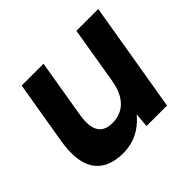

<svg xmlns="http://www.w3.org/2000/svg" viewBox="-126 -654 821 821"><g transform="rotate(-45 284.5 -244.0)"><path d="M346 0 354 -92 422 -500H554L470 0ZM43 -215 91 -500H223L180 -243ZM180 -243Q171 -193 178 -164.5Q185 -136 204 -124Q223 -112 250 -112Q302 -111 335 -144Q368 -177 378 -238L422 -237Q409 -157 376.5 -101.5Q344 -46 297.5 -17Q251 12 194 12Q103 12 63.5 -44Q24 -100 43 -215Z"/></g></svg>

Font: Figtree Light
Style: Bold Italic
Weight: 700
Italic angle: -9.5°
Version: Version 2.000